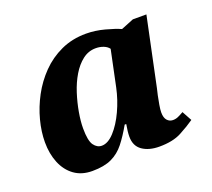

<svg xmlns="http://www.w3.org/2000/svg" viewBox="-100 -675 899 813"><g transform="rotate(-20 350.0 -268.0)"><path d="M187 10Q139 10 106 -14Q73 -38 56 -79.5Q39 -121 39 -173Q39 -220 52.5 -271.5Q66 -323 92 -371.5Q118 -420 156.5 -459.5Q195 -499 246 -522.5Q297 -546 359 -546Q400 -546 443 -534.5Q486 -523 510 -512L567 -535H628L563 -226Q560 -215 556 -196Q552 -177 548.5 -156.5Q545 -136 545 -123Q545 -99 555.5 -87.5Q566 -76 581 -76Q594 -76 605 -81Q616 -86 630 -94L654 -50Q627 -31 588.5 -10.5Q550 10 489 10Q442 10 412.5 -10.5Q383 -31 383 -73Q383 -84 384.5 -97.5Q386 -111 389 -128H382Q357 -84 332.5 -53Q308 -22 274 -6Q240 10 187 10ZM261 -77Q289 -77 317.5 -108Q346 -139 368.5 -187.5Q391 -236 402 -288L436 -450Q427 -462 411 -468Q395 -474 377 -474Q344 -474 317.5 -453.5Q291 -433 271 -399.5Q251 -366 238 -325.5Q225 -285 218 -245Q211 -205 211 -173Q211 -117 225.5 -97Q240 -77 261 -77Z"/></g></svg>

Font: Noto Serif ExtraBold
Style: Italic
Weight: 800
Italic angle: -12°
Designer: Monotype Design Team
Foundry: Monotype Imaging Inc.
Version: Version 2.013